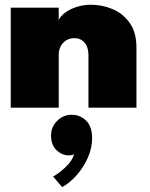

<svg xmlns="http://www.w3.org/2000/svg" viewBox="-20 -442 616 788"><path d="M353.5 -422.5Q399 -422.5 441.8 -404.8Q484.5 -387 512.2 -348.2Q540 -309.5 540 -246.5V0H343V-216Q343 -248 327.2 -266.8Q311.5 -285.5 285 -285.5Q267.5 -285.5 252.8 -277Q238 -268.5 229.5 -253Q221 -237.5 221 -216V0H24V-410.5H221V-359Q227.5 -375 246.5 -389.5Q265.5 -404 293.5 -413.2Q321.5 -422.5 353.5 -422.5ZM235 326 198 282.5Q220 270.5 247.5 245.5Q275 220.5 284.5 191Q276.5 195.5 261 195.5Q234 195.5 211.8 174.2Q189.5 153 189.5 113.5Q189.5 78.5 214.8 53.8Q240 29 274 29Q308.5 29 333.2 52.8Q358 76.5 358 125Q358 165 340.8 204.5Q323.5 244 295.5 276Q267.5 308 235 326Z"/></svg>

Font: League Spartan Thin Black
Style: Regular
Weight: 900
Version: Version 2.002